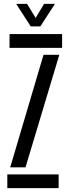

<svg xmlns="http://www.w3.org/2000/svg" viewBox="-20 -977 360 997"><path d="M29.5 -728.5V-800H302.5V-728.5ZM33 -108 206 -692.5H288L112.5 -108ZM18 0V-71.5H284.5V0ZM139.5 -840 64 -957H120.5L165 -884L209 -957H265.5L189.5 -840Z"/></svg>

Font: Big Shoulders Stencil Text
Style: Regular
Weight: 400
Designer: Patric King
Foundry: XO Type Co
Version: Version 1.000